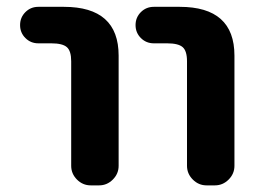

<svg xmlns="http://www.w3.org/2000/svg" viewBox="-20 -566 769 565"><path d="M92.8 -438.5Q70.3 -438.5 54.7 -454.1Q39.1 -469.7 39.1 -492.2Q39.1 -514.6 54.7 -530.3Q70.3 -545.9 92.8 -545.9H168Q329.1 -545.9 329.1 -402.3V-78.1Q329.1 -54.7 312 -37.6Q294.9 -20.5 271.5 -20.5H247.1Q223.6 -20.5 206.5 -37.6Q189.5 -54.7 189.5 -78.1V-385.7Q189.5 -416 176.8 -427.2Q164.1 -438.5 130.9 -438.5ZM432.6 -438.5Q410.2 -438.5 394.5 -454.1Q378.9 -469.7 378.9 -492.2Q378.9 -514.6 394.5 -530.3Q410.2 -545.9 432.6 -545.9H508.8Q669.9 -545.9 669.9 -402.3V-78.1Q669.9 -54.7 652.8 -37.6Q635.7 -20.5 612.3 -20.5H587.9Q564.5 -20.5 547.4 -37.6Q530.3 -54.7 530.3 -78.1V-385.7Q530.3 -416 517.6 -427.2Q504.9 -438.5 471.7 -438.5Z"/></svg>

Font: Gen Jyuu Gothic Bold
Style: Bold
Weight: 700
Designer: [Source Han Sans]
Ryoko NISHIZUKA  (kana & ideographs); Paul D. Hunt (Latin, Greek & Cyrillic); Wenlong ZHANG  (bopomofo
Version: Version 1.002.20150607